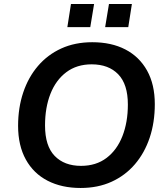

<svg xmlns="http://www.w3.org/2000/svg" viewBox="-20 -925 825 955"><path d="M381 10Q287 10 217 -26Q147 -62 108.5 -131.5Q70 -201 70 -299Q70 -389 95.5 -465Q121 -541 169 -597Q217 -653 285 -684Q353 -715 439 -715Q534 -715 603.5 -679Q673 -643 711.5 -574Q750 -505 750 -407Q750 -316 724.5 -240Q699 -164 651 -108Q603 -52 535 -21Q467 10 381 10ZM383 -100Q458 -100 510 -139.5Q562 -179 589 -248Q616 -317 616 -405Q616 -506 568 -555.5Q520 -605 436 -605Q362 -605 310 -566Q258 -527 231 -458.5Q204 -390 204 -301Q204 -199 252 -149.5Q300 -100 383 -100ZM503 -790 522 -905H636L618 -790ZM315 -790 333 -905H448L429 -790Z"/></svg>

Font: Nunito Sans 12pt ExtraLight 12pt
Style: Bold Italic
Weight: 700
Italic angle: -9°
Version: Version 3.101;gftools[0.9.27]